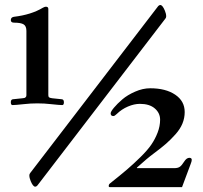

<svg xmlns="http://www.w3.org/2000/svg" viewBox="-20 -731 813 770"><path d="M97.7 -27.8Q97.7 -33.2 101.1 -37.1L611.8 -703.1Q617.2 -710.9 623 -710.9Q631.8 -710.9 641.1 -688.5Q646.5 -675.8 646.5 -665.5Q646.5 -660.2 643.1 -656.2L132.3 9.8Q127 17.6 121.1 17.6Q112.3 17.6 103 -4.9Q97.7 -17.6 97.7 -27.8ZM416 15.1Q416 8.3 421.4 4.4Q463.9 -29.3 489.5 -51.3Q515.1 -73.2 543.5 -101.1Q571.8 -128.9 586.9 -151.1Q602.1 -173.3 612.1 -199.2Q622.1 -225.1 622.1 -251Q622.1 -277.8 600.8 -296.1Q579.6 -314.5 541 -314.5Q518.1 -314.5 492.9 -303.7Q467.8 -293 448.2 -273.9Q439.9 -265.6 434.6 -265.6Q423.8 -265.6 423.8 -276.4Q423.8 -283.2 437 -299.1Q450.2 -314.9 470.7 -332.5Q491.2 -350.1 522 -363.5Q552.7 -377 582.5 -377Q644.5 -377 682.6 -351.3Q720.7 -325.7 720.7 -281.7Q720.7 -257.8 711.7 -235.6Q702.6 -213.4 683.8 -192.4Q665 -171.4 645.8 -154.5Q626.5 -137.7 596.2 -115.2Q570.3 -96.2 528.8 -58.6L529.8 -56.6H678.2Q693.8 -56.6 701.7 -62.5Q709.5 -68.4 718.3 -82.5Q728 -98.1 739.3 -98.1Q749 -98.1 749 -89.8Q749 -84 744.6 -73.2L710 19.5H420.9Q416 19.5 416 15.1ZM23.4 -320.8Q23.4 -332.5 32.2 -333L69.8 -336.9Q75.2 -337.4 77.9 -338.1Q80.6 -338.9 83.3 -341.6Q85.9 -344.2 85.9 -349.1V-606.9Q85.9 -626.5 74.7 -633.3Q63.5 -640.1 36.6 -640.1Q23.4 -640.1 23.4 -650.4Q23.4 -661.6 35.6 -663.6Q105 -671.9 151.4 -699.7Q159.2 -704.1 163.6 -704.1Q173.8 -704.1 173.8 -695.3V-349.1Q173.8 -342.3 177.7 -340.1Q181.6 -337.9 189.9 -336.9L227.5 -333Q236.3 -332.5 236.3 -320.8Q236.3 -309.6 229.5 -309.6Q219.2 -309.6 182.6 -313.5Q158.2 -316.4 129.9 -316.4Q101.6 -316.4 77.1 -313.5Q40.5 -309.6 30.3 -309.6Q23.4 -309.6 23.4 -320.8ZM236.3 -320.8Z"/></svg>

Font: Monomachus
Style: Medium
Weight: 500
Designer: Alexey Kryukov
Version: Version 1.0